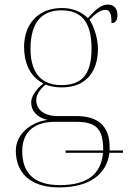

<svg xmlns="http://www.w3.org/2000/svg" viewBox="-20 -577 556 837"><path d="M237 240C372 240 446 181 457 89H516V79H458V65C458 -27 408 -71 313 -71H230C175 -71 138 -98 138 -140C138 -161 150 -185 179 -208C199 -200 224 -196 250 -196C354 -196 407 -264 407 -364C407 -417 385 -470 370 -491C399 -521 420 -534 439 -534C459 -534 466 -519 466 -476C485 -476 492 -491 492 -511C492 -542 475 -557 450 -557C422 -557 399 -538 363 -498C336 -525 298 -542 250 -542C144 -542 85 -470 85 -372C85 -311 105 -246 169 -213C133 -184 116 -155 116 -130C116 -94 140 -65 188 -54C130 -49 49 -2 49 80C49 179 115 240 237 240ZM247 -206C169 -206 113 -250 113 -364C113 -487 169 -532 247 -532C331 -532 379 -487 379 -365C379 -243 329 -206 247 -206ZM241 230C118 230 77 167 77 82C77 -11 140 -46 220 -46H311C401 -46 430 -14 430 79H266V89H429C421 184 358 230 241 230Z"/></svg>

Font: Noto Serif Display Thin
Style: Regular
Weight: 100
Designer: Monotype Design Team
Foundry: Monotype Imaging Inc.
Version: Version 2.009